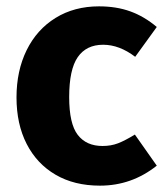

<svg xmlns="http://www.w3.org/2000/svg" viewBox="-20 -568 518 605"><path d="M474 -483 406 -389Q356 -427 305 -427Q252 -427 225 -388Q198 -349 198 -262Q198 -178 225 -143Q252 -108 303 -108Q330 -108 352 -116.5Q374 -125 405 -144L474 -46Q395 17 295 17Q214 17 155 -17.5Q96 -52 64 -114.5Q32 -177 32 -261Q32 -345 64 -410Q96 -475 155 -511.5Q214 -548 292 -548Q347 -548 391 -532Q435 -516 474 -483Z"/></svg>

Font: Statis Sans
Style: Bold
Weight: 700
Designer: bBox Type GmbH
Foundry: bBox Type GmbH
Version: Version 1.000